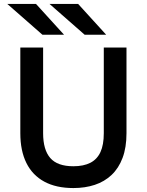

<svg xmlns="http://www.w3.org/2000/svg" viewBox="-20 -941 744 973"><path d="M352 12Q264.5 12 204.5 -20.5Q144.5 -53 113.8 -115Q83 -177 83 -266V-700H198.5V-266Q198.5 -182 234.8 -140.2Q271 -98.5 352 -98.5Q403.5 -98.5 437.8 -116Q472 -133.5 489 -170.2Q506 -207 506 -266V-700H621V-266Q621 -193.5 601.2 -141Q581.5 -88.5 545.5 -54.5Q509.5 -20.5 460.2 -4.2Q411 12 352 12ZM195 -765 17 -921H162.5L304.5 -765ZM409 -765 231 -921H376L518 -765Z"/></svg>

Font: Overpass SemiBold
Style: Regular
Weight: 600
Designer: Delve Withrington, Dave Bailey, Thomas Jockin
Foundry: Delve Fonts LLC
Version: Version 4.000